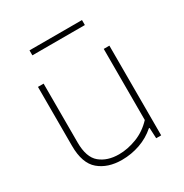

<svg xmlns="http://www.w3.org/2000/svg" viewBox="-170 -859 957 1001"><g transform="rotate(-30 308.5 -359.0)"><path d="M279 9Q194.5 9 141.8 -35.5Q89 -80 89 -185V-540H123V-186Q123 -96 166.8 -60Q210.5 -24 280 -24Q332.5 -24 387.5 -45.2Q442.5 -66.5 485 -112V-540H519V0H489L486 -64H482Q441 -28 388.5 -9.5Q336 9 279 9ZM146 -697V-727H462V-697Z"/></g></svg>

Font: Encode Sans Exp Th
Style: Regular
Weight: 100
Width: 7
Designer: Multiple Designers
Foundry: Impallari Type
Version: Version 3.002; ttfautohint (v1.8.3) -l 8 -r 50 -G 200 -x 14 